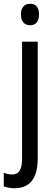

<svg xmlns="http://www.w3.org/2000/svg" viewBox="-46 -758 291 1018"><path d="M65 -681C65 -644 84 -624 114 -624C143 -624 161 -644 161 -681C161 -719 144 -738 114 -738C84 -738 65 -719 65 -681ZM32 240C114 239 154 187 154 81V-537H71V83C71 143 53 167 19 167C3 167 -11 164 -26 158V230C-10 236 8 240 32 240Z"/></svg>

Font: Noto Sans Kannada Condensed
Style: Regular
Weight: 400
Width: 3
Designer: Jelle Bosma - Monotype Design Team
Foundry: Monotype Imaging Inc.
Version: Version 2.005